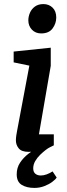

<svg xmlns="http://www.w3.org/2000/svg" viewBox="-20 -739 330 942"><path d="M120 6Q86 6 72 -11Q58 -28 58 -50Q58 -61 60 -75Q62 -89 64 -98L124 -417L47 -433V-486L229 -505V-416L171 -80H244V-26Q241 -24 225 -16.5Q209 -9 182.5 -1.5Q156 6 120 6ZM182 -575Q154 -575 136.5 -593.5Q119 -612 119 -639Q119 -658 127 -676.5Q135 -695 151.5 -707Q168 -719 193 -719Q220 -719 238 -701.5Q256 -684 256 -653Q256 -624 238 -599.5Q220 -575 182 -575ZM149 183Q111 183 86.5 168Q62 153 62 116Q62 84 78.5 59Q95 34 120 15Q145 -4 171 -16H224Q217 -13 204 -3Q191 7 177 20.5Q163 34 153 51Q143 68 143 87Q143 105 153.5 113.5Q164 122 180 122Q194 122 209 116.5Q224 111 238 102L258 132Q252 142 235.5 154Q219 166 196.5 174.5Q174 183 149 183Z"/></svg>

Font: Faustina Light SemiBold
Style: Italic
Weight: 600
Italic angle: -8°
Version: Version 1.200